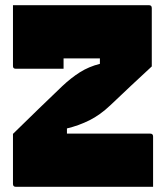

<svg xmlns="http://www.w3.org/2000/svg" viewBox="-20 -720 640 740"><path d="M225 -455H41Q30 -455 30 -465V-700H554Q565 -700 565 -689V-464Q528 -430 487.5 -392Q447 -354 405 -314Q366 -277 325 -256.5Q284 -236 238 -225V-205H559Q570 -205 570 -194V0H41Q30 0 30 -11V-204Q81 -254 129 -300.5Q177 -347 220 -388Q254 -420 288 -441.5Q322 -463 365 -474V-495H225Z"/></svg>

Font: Recursive Sn Lnr St XBk
Style: Regular
Weight: 1000
Version: Version 1.079;hotconv 1.0.112;makeotfexe 2.5.65598; ttfautoh